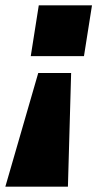

<svg xmlns="http://www.w3.org/2000/svg" viewBox="-53 -518 378 718"><path d="M-33 180 90 -245H213L201 180ZM62 -308 92 -498H291L261 -308Z"/></svg>

Font: Nunito Sans 10pt SemiExpanded Black
Style: Italic
Weight: 900
Width: 6
Italic angle: -9°
Designer: Vernon Adams
Foundry: Vernon Adams
Version: Version 3.101;gftools[0.9.27]